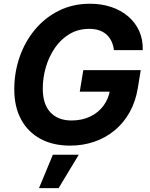

<svg xmlns="http://www.w3.org/2000/svg" viewBox="-20 -757 791 1011"><path d="M349.6 9.8Q258.8 9.8 192.8 -26Q126.9 -61.9 91 -128.2Q55.2 -194.6 55.2 -286.8Q55.2 -375.8 83.4 -457Q111.6 -538.1 164.2 -601.2Q216.8 -664.3 290.3 -700.8Q363.9 -737.3 454.3 -737.3Q514.5 -737.3 565.9 -720.1Q617.3 -702.9 654.9 -670.7Q692.6 -638.6 713 -593.6Q733.3 -548.6 731.6 -492.9H580Q576.8 -519.1 566.9 -539.8Q557 -560.5 540.8 -575.2Q524.6 -589.8 502 -597.4Q479.3 -605 450.4 -605Q391.4 -605 345.9 -577.7Q300.3 -550.4 269 -504.6Q237.6 -458.9 221.4 -403Q205.2 -347.2 205.2 -289.8Q205.2 -208.4 245.3 -165.5Q285.3 -122.6 356.7 -122.6Q411.2 -122.6 454.1 -142.8Q496.9 -163.1 524.3 -199.5Q551.7 -236 559.5 -283.7L588.8 -274.4H400L418.6 -387.6H721.1L705.4 -291.9Q693.6 -220.6 661.9 -164.6Q630.2 -108.7 582.9 -69.8Q535.6 -31 476.1 -10.6Q416.6 9.8 349.6 9.8ZM185.4 233.6 258.4 57.6H394.8L288.6 233.6Z"/></svg>

Font: Inter Variable
Style: Italic
Weight: 400
Italic angle: -9.39999°
Designer: Rasmus Andersson
Foundry: rsms
Version: Version 4.001;git-9221beed3